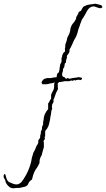

<svg xmlns="http://www.w3.org/2000/svg" viewBox="-196 -684 572 1033"><path d="M-122 329Q-135 329 -144 323Q-158 312 -164 299Q-166 295 -166 294Q-166 290 -167 288Q-168 286 -169 283.5Q-170 281 -171 280Q-175 274 -176 271Q-177 266 -176 259Q-173 252 -169 252Q-166 257 -164 266Q-163 270 -162 273.5Q-161 277 -159 281Q-154 293 -144 297L-122 306Q-120 307 -117 307Q-114 307 -111 308Q-105 309 -99 307Q-85 302 -78 292Q-74 287 -70.5 281.5Q-67 276 -64 271Q-45 241 -34 206Q-32 199 -30 192.5Q-28 186 -27 179Q-26 172 -24.5 164.5Q-23 157 -20 150Q-19 142 -15 135L-8 122L-3 110Q-2 105 3 97L7 91L10 84V72Q12 67 14 65Q19 60 20 57V47Q21 45 21 43.5Q21 42 22 40Q23 38 23 35.5Q23 33 24 32V22L26 19Q27 19 28 18Q29 15 29 12Q29 9 30 7Q30 5 30 2Q30 -1 31 -3Q32 -5 32 -6Q32 -7 33 -8L36 -14V-27L39 -42Q39 -46 39.5 -49.5Q40 -53 41 -57Q43 -65 46.5 -72.5Q50 -80 55 -87Q58 -90 59 -92Q61 -94 61.5 -95Q62 -96 63 -97V-128Q68 -133 69 -136Q70 -138 71 -140.5Q72 -143 73 -145Q74 -146 74.5 -147Q75 -148 76 -149Q76 -150 79 -153V-173Q81 -181 85 -188Q87 -192 89.5 -196Q92 -200 93 -204Q94 -207 94.5 -210Q95 -213 95 -217Q95 -223 95.5 -230Q96 -237 98 -241H96Q92 -238 88 -237Q82 -237 79 -236Q74 -235 68.5 -233.5Q63 -232 57 -231Q44 -230 32 -231Q32 -232 31 -232V-233Q26 -238 29 -245Q35 -254 36 -255Q38 -257 41 -258.5Q44 -260 46 -261Q48 -261 51 -262Q54 -263 57 -264H78L92 -267Q96 -268 100 -268Q104 -268 108 -268Q109 -270 109 -273Q109 -276 110 -278Q111 -280 111 -283Q111 -286 112 -288Q116 -289 120 -295Q122 -298 124 -309Q124 -314 124.5 -317.5Q125 -321 126 -324Q127 -327 127 -332Q127 -334 127.5 -336Q128 -338 129 -340Q131 -344 132 -345L135 -351V-374Q139 -374 139 -378Q137 -380 138 -383Q140 -389 140 -389L143 -396Q145 -400 147 -401Q148 -402 149 -403Q150 -404 151 -405Q154 -405 154 -410Q153 -413 153 -422Q155 -427 155 -430.5Q155 -434 155 -436Q155 -445 158 -452Q160 -456 161 -459.5Q162 -463 163 -467Q165 -473 165 -475Q165 -477 165.5 -479Q166 -481 167 -483Q169 -488 172 -493Q175 -498 177 -503Q179 -508 180 -512.5Q181 -517 182 -521Q182 -532 186 -539Q189 -549 195 -556Q199 -560 202 -564Q205 -568 207 -572Q208 -573 209 -575Q210 -577 212 -580Q214 -584 213 -586Q213 -587 215 -593Q219 -599 220 -602Q224 -608 225 -611Q227 -613 225 -614Q225 -615 227 -617Q228 -621 234 -623Q240 -625 241 -629Q242 -631 243 -632.5Q244 -634 245 -636Q246 -638 247 -640Q248 -642 249 -643Q253 -650 263 -653Q274 -658 282 -659Q285 -660 289 -660Q294 -660 297 -661Q299 -662 302.5 -662Q306 -662 310 -663Q312 -663 313.5 -663.5Q315 -664 317 -664Q320 -664 326 -662L338 -659L349 -656Q350 -655 351 -653.5Q352 -652 352 -651Q354 -650 354 -648Q354 -646 355 -644Q351 -643 347 -640Q345 -640 342 -640Q339 -640 337 -641L326 -644Q318 -648 315 -648Q309 -651 304 -649Q298 -649 291 -645Q284 -641 279.5 -635.5Q275 -630 271 -623Q264 -608 256 -596Q255 -593 251 -587Q246 -582 245 -579L242 -572Q242 -571 240 -565Q236 -558 233 -546Q231 -541 229.5 -536.5Q228 -532 226 -527Q225 -523 223.5 -518Q222 -513 221 -508Q220 -503 218 -498.5Q216 -494 214 -489Q212 -484 209 -479L203 -469Q201 -465 199 -460.5Q197 -456 195 -451Q192 -443 187 -434Q186 -432 185 -430Q184 -428 183 -426Q182 -424 180.5 -422Q179 -420 178 -418V-407Q177 -405 176 -402Q175 -399 173 -396Q171 -393 169 -390.5Q167 -388 165 -386Q163 -380 164 -379Q165 -377 163 -370Q162 -369 162 -367.5Q162 -366 161 -364Q160 -362 160 -360.5Q160 -359 159 -357V-348L156 -345Q155 -345 153 -343L150 -325Q149 -321 146 -318Q146 -317 145 -315.5Q144 -314 143 -312V-305Q143 -302 142 -300Q141 -299 141 -297.5Q141 -296 140 -295Q139 -293 139 -290.5Q139 -288 138 -284Q138 -276 141 -273L153 -267L156 -263Q158 -260 160 -260Q168 -266 172 -263Q176 -259 183 -261Q187 -263 191.5 -263.5Q196 -264 201 -265Q206 -265 211.5 -266Q217 -267 222 -268Q227 -270 232 -268Q240 -266 243 -266L245 -263V-260Q243 -258 242 -256L240 -253Q235 -253 233 -254Q230 -255 228 -255Q227 -255 225 -255Q223 -255 221 -254Q215 -254 214 -253L212 -251Q211 -250 208 -252Q207 -253 205 -253Q203 -253 201 -252Q199 -251 198 -251Q197 -250 192 -248V-251Q189 -251 187 -250.5Q185 -250 184 -250Q183 -249 180.5 -248.5Q178 -248 176 -247H151L137 -244Q133 -243 129.5 -243Q126 -243 122 -243Q121 -241 118 -238Q116 -237 114 -233Q115 -229 115 -226Q115 -223 115 -220Q115 -216 115 -212.5Q115 -209 116 -205Q115 -203 114 -201Q113 -199 112 -197Q111 -195 110 -193Q109 -191 108 -189Q104 -182 102 -174Q100 -166 96 -157Q96 -156 95.5 -155.5Q95 -155 95 -153Q94 -153 93.5 -152Q93 -151 92 -150V-136L89 -129Q87 -127 85 -123L83 -108Q83 -105 84 -104Q85 -102 85 -99Q83 -97 83 -94Q81 -92 81 -89Q80 -87 80 -83Q80 -79 79 -76Q78 -71 77.5 -65.5Q77 -60 75 -55Q75 -50 74 -45Q73 -40 72 -35Q71 -31 70 -26.5Q69 -22 68 -17Q65 -5 61 1Q58 8 54 12Q48 18 47 24V50L43 53Q48 60 44 66Q41 70 40 72Q39 74 38 75Q38 80 40 82V108L32 136Q31 137 31 140Q31 144 30 145Q29 148 28 151Q27 154 25 157Q21 163 19 171Q16 179 17 186V189Q17 194 13 200Q9 210 1 221Q-6 230 -12 243Q-13 247 -15 251Q-17 255 -18 259L-22 275Q-24 277 -23 279Q-23 279 -23 280Q-23 281 -24 282Q-26 284 -27 284Q-28 284 -30 286L-39 295L-43 302Q-43 304 -44 305.5Q-45 307 -46 309Q-52 318 -64 321L-91 327H-107Q-117 329 -122 329Z"/></svg>

Font: Estonia
Style: Regular
Weight: 400
Designer: Robert E. Leuschke
Foundry: Robert E. Leuschke
Version: Version 1.014; ttfautohint (v1.8.3)